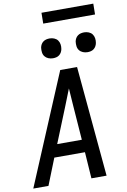

<svg xmlns="http://www.w3.org/2000/svg" viewBox="-116 -1193 833 1259"><g transform="rotate(-10 300.0 -563.0)"><path d="M0 0 309 -735H421L488 0H387L375 -176H171L101 0ZM369 -260 352 -490Q350 -519 348 -548Q346 -577 344 -606Q332 -577 321 -548Q310 -519 298 -490L205 -260ZM506 -819Q490 -819 475.5 -825Q461 -831 452 -842.5Q443 -854 441 -869.5Q439 -885 441 -901Q443 -912 448.5 -922Q454 -932 463.5 -939Q473 -946 484 -948.5Q495 -951 506 -951Q522 -951 536.5 -945Q551 -939 559.5 -927.5Q568 -916 570.5 -900.5Q573 -885 570 -869Q568 -858 562.5 -848Q557 -838 548 -831Q539 -824 528 -821.5Q517 -819 506 -819ZM276 -819Q260 -819 245.5 -825Q231 -831 222 -842.5Q213 -854 211 -869.5Q209 -885 211 -901Q213 -912 218.5 -922Q224 -932 233.5 -939Q243 -946 254 -948.5Q265 -951 276 -951Q292 -951 306.5 -945Q321 -939 329.5 -927.5Q338 -916 340.5 -900.5Q343 -885 340 -869Q338 -858 332.5 -848Q327 -838 318 -831Q309 -824 298 -821.5Q287 -819 276 -819ZM597 -1054H252L253 -1126H598Z"/></g></svg>

Font: Iosevka Custom Medium Oblique
Style: Regular
Weight: 500
Italic angle: -9°
Designer: Belleve Invis
Foundry: Belleve Invis
Version: Version 27.0.1